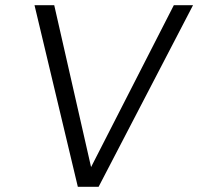

<svg xmlns="http://www.w3.org/2000/svg" viewBox="-20 -720 764 740"><path d="M280 0 113 -700H189L331 -76L650 -700H724L360 0Z"/></svg>

Font: Host Grotesk Light
Style: Italic
Weight: 300
Italic angle: -8°
Designer: Doğukan Karapınar based on Poppins by Indian Type Foundry, Jonny Pinhorn
Foundry: Element Type
Version: Version 1.001; ttfautohint (v1.8.4.7-5d5b)